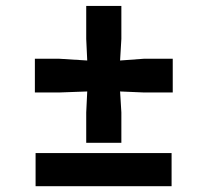

<svg xmlns="http://www.w3.org/2000/svg" viewBox="-20 -628 701 648"><path d="M271 -248.5 274.4 -319.3 180.2 -315.9H97.7V-429.7H180.2L274.4 -423.8L271 -496.6V-607.9H389.6V-496.6L385.3 -423.8L465.3 -429.7H563V-315.9H465.3L385.3 -319.3L389.6 -248.5V-146H271ZM100.1 -111.3H559.1V0.5H100.1Z"/></svg>

Font: Merriweather UltraBold
Style: Regular
Weight: 900
Designer: Eben Sorkin ( sorkintype@gmail.com )
Foundry: Eben Sorkin
Version: Version 1.570; ttfautohint (v1.3) -l 8 -r 32 -G 0 -x 0 -H 60